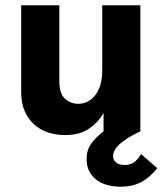

<svg xmlns="http://www.w3.org/2000/svg" viewBox="-20 -496 614 725"><path d="M407 93Q407 108 418 117.5Q429 127 452 127Q468 127 482 119.5Q496 112 513 86L574 139Q544 176 511.5 192.5Q479 209 437 209Q410 209 386.5 203Q363 197 345.5 184Q328 171 317.5 151.5Q307 132 307 105Q307 71 324 47Q341 23 371 0V-70Q353 -36 317.5 -11Q282 14 225 14Q191 14 161 4Q131 -6 108.5 -26.5Q86 -47 73 -77Q60 -107 60 -148V-476H204V-191Q204 -142 225.5 -123Q247 -104 276 -104Q293 -104 309 -111.5Q325 -119 338 -134.5Q351 -150 358.5 -174Q366 -198 366 -231V-476H510V0Q407 48 407 93Z"/></svg>

Font: Post Grotesk Bold
Style: Bold
Weight: 700
Version: Version 1.0